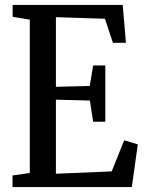

<svg xmlns="http://www.w3.org/2000/svg" viewBox="-20 -763 601 783"><path d="M101.5 -57.5V-683L31.5 -694.5V-743H480.5L493.5 -588.5H440.5L408 -686.5L208 -693V-409L346 -412.5L360 -496H409.5V-266.5H360L346.5 -353L208 -356.5V-54.5L435.5 -64L486.5 -191L542 -174L517.5 0H31V-47.5Z"/></svg>

Font: Merriweather 24pt SemiCondensed
Style: Regular
Weight: 400
Width: 4
Designer: Eben Sorkin
Foundry: Eben Sorkin
Version: Version 2.100